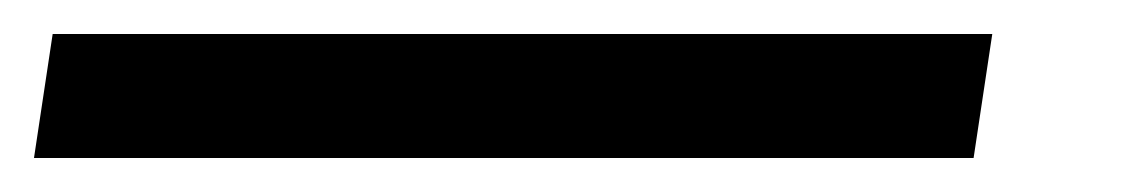

<svg xmlns="http://www.w3.org/2000/svg" viewBox="-69 53 667 113"><path d="M-38 73H515L504 146H-49Z"/></svg>

Font: Nebula Sans Semibold
Style: Regular
Weight: 600
Italic angle: -9°
Designer: Paul D. Hunt for Adobe (as Source Sans)
Foundry: Nebula Entertainment & Broadcasting LLC
Version: Version 1.010